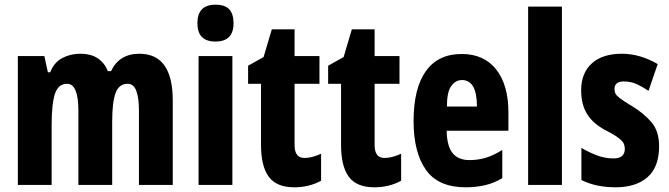

<svg xmlns="http://www.w3.org/2000/svg" viewBox="-20 -788 2851 818"><path d="M574 -559Q716 -559 716 -360V0H572V-315Q572 -372 560.5 -401.5Q549 -431 524 -431Q487 -431 472.5 -392Q458 -353 458 -271V0H314V-316Q314 -431 266 -431Q228 -431 214 -388Q200 -345 200 -255V0H56V-549H169L184 -480H194Q210 -522 245 -540.5Q280 -559 321 -559Q369 -559 398 -538.5Q427 -518 439 -485H453Q488 -559 574 -559Z M898 -768Q939 -768 957 -748Q975 -728 975 -689Q975 -611 898 -611Q821 -611 821 -689Q821 -768 898 -768ZM970 -549V0H826V-549Z M1277 -115Q1293 -115 1310.5 -119.5Q1328 -124 1348 -133V-18Q1297 10 1234 10Q1158 10 1125 -35Q1092 -80 1092 -171V-431H1037V-508L1103 -545L1138 -663H1235V-549H1341V-431H1235V-170Q1235 -115 1277 -115Z M1618 -115Q1634 -115 1651.5 -119.5Q1669 -124 1689 -133V-18Q1638 10 1575 10Q1499 10 1466 -35Q1433 -80 1433 -171V-431H1378V-508L1444 -545L1479 -663H1576V-549H1682V-431H1576V-170Q1576 -115 1618 -115Z M1947 -558Q2042 -558 2094 -492Q2146 -426 2146 -310V-231H1883Q1884 -166 1908 -136Q1932 -106 1980 -106Q2017 -106 2050 -116Q2083 -126 2120 -149V-29Q2085 -8 2046.5 1Q2008 10 1964 10Q1847 10 1794.5 -64.5Q1742 -139 1742 -272Q1742 -411 1794 -484.5Q1846 -558 1947 -558ZM1948 -447Q1921 -447 1902.5 -421.5Q1884 -396 1884 -334H2012Q2012 -447 1948 -447Z M2374 0H2230V-760H2374Z M2788 -165Q2788 -76 2738.5 -33Q2689 10 2603 10Q2564 10 2528 3Q2492 -4 2457 -21V-158Q2485 -141 2520.5 -127Q2556 -113 2594 -113Q2642 -113 2642 -154Q2642 -165 2638 -175Q2634 -185 2617.5 -198.5Q2601 -212 2562 -232Q2508 -260 2482 -301Q2456 -342 2456 -403Q2456 -477 2501.5 -518Q2547 -559 2629 -559Q2707 -559 2782 -515L2743 -401Q2718 -418 2693 -429.5Q2668 -441 2637 -441Q2598 -441 2598 -408Q2598 -397 2602.5 -388.5Q2607 -380 2623 -368Q2639 -356 2674 -335Q2722 -306 2755 -268Q2788 -230 2788 -165Z"/></svg>

Font: Noto Sans Gurmukhi ExtraCondensed ExtraBold
Style: Regular
Weight: 800
Width: 2
Designer: Jelle Bosma - Monotype Design Team
Foundry: Monotype Imaging Inc.
Version: Version 2.004; ttfautohint (v1.8.4.7-5d5b)